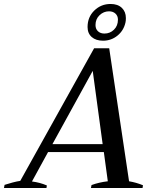

<svg xmlns="http://www.w3.org/2000/svg" viewBox="-52 -947 783 967"><path d="M389 -811Q389 -861 423 -894Q457 -927 505 -927Q541 -927 561.5 -907.5Q582 -888 582 -856Q582 -842 580 -834Q571 -793 539.5 -767.5Q508 -742 467 -742Q431 -742 410 -760.5Q389 -779 389 -811ZM474 -778Q502 -778 522 -797.5Q542 -817 542 -848Q542 -867 529.5 -878.5Q517 -890 497 -890Q470 -890 449.5 -870.5Q429 -851 429 -821Q429 -801 441.5 -789.5Q454 -778 474 -778ZM668 -14 666 0H406L409 -15Q447 -29 491 -34L471 -181H190L109 -33Q149 -28 184 -13L182 0H-32L-29 -16Q-11 -22 12 -28Q35 -34 50 -36L422 -704H498L598 -34Q634 -28 668 -14ZM465 -221 415 -590 212 -221Z"/></svg>

Font: Trirong Medium
Style: Italic
Weight: 500
Italic angle: -12°
Designer: Katatrad Team
Foundry: CadsonDemak
Version: Version 1.001